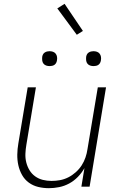

<svg xmlns="http://www.w3.org/2000/svg" viewBox="-20 -977 640 1005"><path d="M236 8Q207 8 180 1.5Q153 -5 131 -21Q109 -37 95.5 -61Q82 -85 76 -112Q70 -139 70.5 -168Q71 -197 76 -226L125 -520H168L118 -219Q114 -196 113 -172.5Q112 -149 117.5 -127Q123 -105 134.5 -86Q146 -67 164 -54Q182 -41 204 -35.5Q226 -30 250 -30Q272 -30 294 -34Q316 -38 337 -48.5Q358 -59 376.5 -75.5Q395 -92 407.5 -111.5Q420 -131 427.5 -153Q435 -175 438 -197L492 -520H535L449 0H406L422 -97Q408 -72 387.5 -51Q367 -30 342 -16.5Q317 -3 289.5 2.5Q262 8 236 8ZM470 -631Q460 -631 451.5 -634Q443 -637 437.5 -644Q432 -651 431 -660.5Q430 -670 431 -680Q432 -686 435 -692Q438 -698 444 -702Q450 -706 456.5 -707.5Q463 -709 469 -709Q479 -709 487.5 -706Q496 -703 501.5 -696Q507 -689 508.5 -679.5Q510 -670 508 -660Q507 -654 504 -648Q501 -642 495.5 -638Q490 -634 483 -632.5Q476 -631 470 -631ZM240 -631Q230 -631 221.5 -634Q213 -637 207.5 -644Q202 -651 201 -660.5Q200 -670 201 -680Q202 -686 205 -692Q208 -698 214 -702Q220 -706 226.5 -707.5Q233 -709 239 -709Q249 -709 257.5 -706Q266 -703 271.5 -696Q277 -689 278.5 -679.5Q280 -670 278 -660Q277 -654 274 -648Q271 -642 265.5 -638Q260 -634 253 -632.5Q246 -631 240 -631ZM382 -795 280 -933 318 -957 414 -815Z"/></svg>

Font: Iosevka Aile XLt Obl
Style: Regular
Weight: 200
Italic angle: -9°
Designer: Belleve Invis
Foundry: Belleve Invis
Version: Version 31.1.0; ttfautohint (v1.8.4)